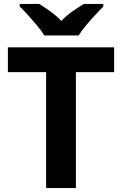

<svg xmlns="http://www.w3.org/2000/svg" viewBox="-20 -954 619 974"><path d="M365 0H214V-588H20V-714H559V-588H365ZM205 -774Q191 -797 168.5 -824Q146 -851 122.5 -877Q99 -903 80 -921V-934H179Q205 -918 235 -896.5Q265 -875 291 -848Q317 -875 348 -896.5Q379 -918 405 -934H504V-921Q486 -903 462 -877Q438 -851 415.5 -824Q393 -797 379 -774Z"/></svg>

Font: Noto IKEA Latin
Style: Bold
Weight: 700
Designer: Monotype Design Team
Foundry: Monotype Imaging Inc.
Version: Version 1.0